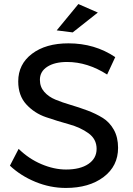

<svg xmlns="http://www.w3.org/2000/svg" viewBox="-20 -922 656 948"><path d="M367 -902 463 -860 339 -762 260 -772ZM509 -554Q412 -616 311 -616Q250 -616 213.5 -592.5Q177 -569 177 -528Q177 -493 198.5 -468.5Q220 -444 254 -430Q288 -416 329 -404Q370 -392 411.5 -376.5Q453 -361 487 -340Q521 -319 542 -281.5Q563 -244 563 -192Q563 -102 491.5 -48Q420 6 305 6Q228 6 155 -24Q82 -54 29 -104L72 -187Q122 -138 184.5 -111.5Q247 -85 306 -85Q376 -85 416.5 -112.5Q457 -140 457 -187Q457 -235 417 -264Q377 -293 320.5 -308.5Q264 -324 207 -343.5Q150 -363 110 -406.5Q70 -450 70 -520Q70 -605 138 -656.5Q206 -708 318 -708Q448 -708 549 -640Z"/></svg>

Font: Montserrat arm
Style: Regular
Weight: 400
Designer: Julieta Ulanovsky
Foundry: Julieta Ulanovsky
Version: Version 6.000;PS 006.000;hotconv 1.0.88;makeotf.lib2.5.64775